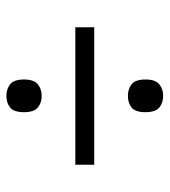

<svg xmlns="http://www.w3.org/2000/svg" viewBox="15 -657 529 599"><g transform="rotate(-90 279.5 -357.5)"><path d="M65 -328V-387H494V-328ZM280 -113Q258 -113 243.5 -125Q229 -137 229 -168Q229 -200 243.5 -211.5Q258 -223 280 -223Q301 -223 316 -211.5Q331 -200 331 -168Q331 -137 316 -125Q301 -113 280 -113ZM280 -492Q258 -492 243.5 -504Q229 -516 229 -547Q229 -579 243.5 -590.5Q258 -602 280 -602Q301 -602 316 -590.5Q331 -579 331 -547Q331 -516 316 -504Q301 -492 280 -492Z"/></g></svg>

Font: Noto Naskh Arabic UI
Style: Regular
Weight: 400
Designer: Monotype Design Team, David Williams, Mohamad Dakak and Nizar Qandah
Foundry: Monotype Imaging Inc.
Version: Version 2.014